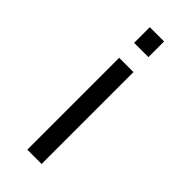

<svg xmlns="http://www.w3.org/2000/svg" viewBox="-235 -579 798 798"><g transform="rotate(45 164.5 -180.0)"><path d="M120 -360V180H204V-360ZM120 -540V-448H204V-540Z"/></g></svg>

Font: Vela Sans Med
Style: Regular
Weight: 500
Designer: Principal design: Mikhail Sharanda - project Manrope.
Design modification: Ravid Balaliev
Foundry: Mikhail Sharanda
Version: Version 1.001